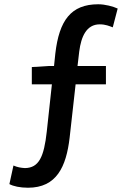

<svg xmlns="http://www.w3.org/2000/svg" viewBox="-20 -770 610 899"><path d="M129 -375H223L199 -154C186 -35 162 16 97 17C78 16 61 13 43 5L24 92C42 102 74 109 111 109C245 109 290 11 306 -125L334 -375H476V-461H343L351 -529C360 -599 385 -656 447 -656C474 -656 492 -648 508 -642L531 -730C509 -740 472 -750 440 -750C312 -750 257 -674 239 -519L233 -461H209L129 -456Z"/></svg>

Font: ChiuKong Gothic CL Medium
Style: Regular
Weight: 500
Designer: Ryoko NISHIZUKA 西塚涼子 (kana, bopomofo & ideographs); Paul D. Hunt (Latin, Greek & Cyrillic); Sandoll Communications 산돌커뮤니
Foundry: Adobe
Version: Version 1.300